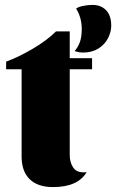

<svg xmlns="http://www.w3.org/2000/svg" viewBox="-20 -747 473 782"><path d="M208 -619H264V-510H355V-465H264V-116Q264 -86 277.5 -65.5Q291 -45 320 -45Q328 -45 333 -46Q297 15 196 15Q134 15 101 -17Q68 -49 68 -110V-465H5V-496Q55 -514 113.5 -548.5Q172 -583 208 -619ZM357 -727Q391 -727 412 -705.5Q433 -684 433 -642Q433 -617 420 -591.5Q407 -566 381 -549.5Q355 -533 319 -533Q301 -533 284 -539Q300 -558 306.5 -579Q313 -600 313 -629Q313 -675 290 -712Q299 -719 318.5 -723Q338 -727 357 -727Z"/></svg>

Font: Sansita ExtraBold
Style: Regular
Weight: 800
Designer: Pablo Cosgaya
Foundry: Omnibus-Type
Version: Version 1.006